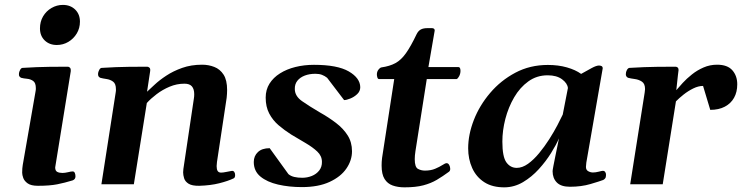

<svg xmlns="http://www.w3.org/2000/svg" viewBox="-20 -763 3076 795"><path d="M137.2 6.3Q108.9 6.3 95 -3.4Q81.1 -13.2 76.4 -25.9Q71.8 -38.6 71.8 -47.9Q71.8 -66.4 74.2 -80.1L127 -383.3Q127.9 -387.7 128.2 -391.1Q128.4 -394.5 128.4 -397.9Q128.4 -419.9 117.4 -427.7Q106.4 -435.5 92.3 -436.8Q78.1 -438 67.4 -440.9Q62.5 -443.4 60.1 -447.3Q57.6 -451.2 58.6 -460.4Q59.6 -466.3 63.5 -473.9Q67.4 -481.4 73.2 -481.9Q135.3 -485.8 185.1 -486.3Q234.9 -486.8 261.2 -486.8Q265.1 -486.8 269.5 -482.9Q273.9 -479 272.9 -467.3L208.5 -69.8Q208.5 -55.7 217 -51.3Q225.6 -46.9 238.3 -46.9Q249 -46.9 261.7 -50Q274.4 -53.2 280.8 -53.2Q287.1 -53.2 289.8 -46.9Q292.5 -40.5 292.5 -32.7Q292.5 -20.5 280.8 -16.1Q247.6 -5.9 216.6 0.2Q185.5 6.3 137.2 6.3ZM215.3 -576.7Q184.6 -576.7 165 -595.7Q145.5 -614.7 145.5 -645.5Q145.5 -673.3 158.4 -695.3Q171.4 -717.3 193.4 -730Q215.3 -742.7 240.2 -742.7Q271.5 -742.7 291.3 -723.4Q311 -704.1 311 -673.3Q311 -646.5 297.9 -624.5Q284.7 -602.5 262.9 -589.6Q241.2 -576.7 215.3 -576.7Z M918.5 -357.9 878.4 -92.3Q877 -82.5 877 -75.2Q877 -61.5 881.3 -54.9Q885.7 -48.3 895.5 -48.3Q903.3 -48.3 916.5 -51Q929.7 -53.7 938.5 -55.2Q945.8 -56.6 949.7 -51.5Q953.6 -46.4 953.6 -38.1Q953.6 -27.3 947.3 -24.4Q923.8 -13.2 887.9 -4.2Q852.1 4.9 805.2 6.3Q775.4 6.8 761 -2.2Q746.6 -11.2 742.4 -24.7Q738.3 -38.1 738.3 -49.3Q738.3 -57.6 739.3 -63.5Q740.2 -69.3 740.2 -69.3L782.7 -354.5Q783.7 -359.4 783.9 -364Q784.2 -368.7 784.2 -373Q784.2 -394 774.7 -405.3Q765.1 -416.5 743.7 -416.5Q711.9 -416.5 682.4 -404.1Q652.8 -391.6 628.4 -373Q604 -354.5 587.9 -336.4L534.2 0H399.9L459 -379.9Q460 -383.8 460 -387.2Q460 -390.6 460 -393.6Q460 -416.5 448.2 -425Q436.5 -433.6 421.1 -435.8Q405.8 -438 395 -440.9Q390.1 -443.4 387.7 -447.3Q385.3 -451.2 386.2 -460.4Q387.2 -466.3 391.1 -473.9Q395 -481.4 400.9 -481.9Q462.9 -485.8 513.2 -486.3Q563.5 -486.8 589.8 -486.8Q593.8 -486.8 598.6 -482.9Q603.5 -479 601.6 -467.3L588.9 -383.3Q600.1 -393.6 619.9 -412.1Q639.6 -430.7 668.5 -449.7Q697.3 -468.8 734.4 -481.9Q771.5 -495.1 816.9 -495.1Q843.8 -495.1 867.4 -485.8Q891.1 -476.6 905.8 -453.9Q920.4 -431.2 920.4 -390.1Q920.4 -382.8 919.9 -374.8Q919.4 -366.7 918.5 -357.9Z M1230 11.7Q1176.8 11.7 1131.3 1.2Q1085.9 -9.3 1058.3 -32Q1030.8 -54.7 1030.8 -92.3Q1030.8 -117.2 1047.9 -133.3Q1064.9 -149.4 1096.7 -149.4L1174.3 -42Q1184.1 -33.7 1198.7 -30.3Q1213.4 -26.9 1231.4 -26.9Q1252 -26.9 1271 -34.4Q1290 -42 1301.8 -57.1Q1313.5 -72.3 1313 -92.8Q1313 -117.2 1293.9 -135.3Q1274.9 -153.3 1246.1 -170.2Q1217.3 -187 1185.5 -206.1Q1157.2 -224.1 1133.3 -244.6Q1109.4 -265.1 1094.7 -293Q1080.1 -320.8 1080.1 -358.9Q1080.1 -391.6 1095.9 -416.7Q1111.8 -441.9 1139.4 -459.2Q1167 -476.6 1203.1 -485.6Q1239.3 -494.6 1279.8 -494.6Q1377 -494.6 1424.1 -467.3Q1471.2 -439.9 1471.7 -401.9Q1471.7 -385.3 1459 -373.3Q1446.3 -361.3 1430.4 -355Q1414.6 -348.6 1404.8 -348.6L1334.5 -440.9Q1324.7 -448.7 1313.2 -453.1Q1301.8 -457.5 1286.1 -457.5Q1261.2 -457.5 1241.7 -450Q1222.2 -442.4 1211.2 -428.5Q1200.2 -414.6 1200.7 -394.5Q1200.7 -365.2 1230.7 -344.2Q1260.7 -323.2 1304.7 -297.4Q1341.3 -276.9 1371.3 -253.9Q1401.4 -231 1419.4 -202.6Q1437.5 -174.3 1437.5 -136.7Q1437.5 -99.1 1414.3 -65.2Q1391.1 -31.2 1344.7 -9.8Q1298.3 11.7 1230 11.7Z M1654.8 12.7Q1627.4 12.7 1606 5.1Q1584.5 -2.4 1572.3 -22Q1560.1 -41.5 1560.1 -77.6Q1560.1 -85 1560.5 -92.8Q1561 -100.6 1562 -108.9L1612.3 -435.5H1549.3Q1544.4 -436 1542.5 -442.4Q1540.5 -448.7 1540.5 -454.6Q1540.5 -465.8 1546.6 -474.1Q1552.7 -482.4 1559.1 -483.9Q1593.8 -488.8 1617.4 -501.7Q1641.1 -514.6 1661.1 -543Q1681.2 -571.3 1705.1 -621.6Q1711.9 -635.3 1722.4 -640.9Q1732.9 -646.5 1750 -646.5H1769Q1774.9 -646.5 1777.8 -643.1Q1780.8 -639.6 1779.8 -635.7L1753.9 -485.4H1877.4Q1883.3 -484.9 1885 -480.2Q1886.7 -475.6 1886.7 -469.7Q1886.7 -458.5 1881.6 -448.2Q1876.5 -438 1870.6 -435.5H1747.1L1700.2 -137.2Q1698.7 -127.4 1698 -119.4Q1697.3 -111.3 1697.3 -104Q1697.3 -70.8 1710.7 -63.7Q1724.1 -56.6 1739.3 -56.6Q1763.7 -56.6 1781.7 -64.2Q1799.8 -71.8 1811.8 -79.6Q1823.7 -87.4 1829.1 -87.4Q1835.9 -87.4 1840.1 -79.8Q1844.2 -72.3 1844.2 -64Q1844.2 -55.7 1838.9 -51.8Q1813 -32.7 1788.6 -18.3Q1764.2 -3.9 1732.7 4.4Q1701.2 12.7 1654.8 12.7Z M2069.8 12.7Q2019 13.2 1985.4 -8.5Q1951.7 -30.3 1935.1 -67.4Q1918.5 -104.5 1918.5 -148.9Q1918.5 -205.6 1941.9 -265.9Q1965.3 -326.2 2009.3 -377.9Q2053.2 -429.7 2113.8 -461.9Q2174.3 -494.1 2248.5 -494.1Q2292 -494.1 2327.6 -483.9Q2363.3 -473.6 2386.2 -457Q2410.6 -470.7 2429.9 -481.2Q2449.2 -491.7 2460 -491.7Q2466.3 -491.7 2470.9 -489.3Q2475.6 -486.8 2475.6 -480L2407.7 -89.4Q2406.2 -78.6 2406.2 -71.8Q2406.2 -59.1 2415.8 -54Q2425.3 -48.8 2435.1 -48.8Q2445.8 -48.8 2459.2 -52.2Q2472.7 -55.7 2476.1 -55.7Q2482.4 -55.7 2485.8 -51Q2489.3 -46.4 2489.3 -38.6Q2489.3 -28.3 2485.1 -23.7Q2481 -19 2477.1 -17.6Q2462.9 -12.2 2425 -1Q2387.2 10.3 2339.8 10.3Q2302.7 10.3 2285.4 -7.6Q2268.1 -25.4 2268.1 -54.2Q2268.1 -58.6 2271.5 -76.2Q2274.9 -93.8 2279.5 -116.5Q2284.2 -139.2 2288.3 -159.4Q2292.5 -179.7 2294.4 -189.9Q2283.2 -163.6 2261.7 -129.2Q2240.2 -94.7 2210.9 -62.5Q2181.6 -30.3 2145.8 -9Q2109.9 12.2 2069.8 12.7ZM2119.6 -67.9Q2142.6 -67.9 2166.3 -84.7Q2189.9 -101.6 2212.4 -128.9Q2234.9 -156.2 2254.2 -186.5Q2273.4 -216.8 2287.8 -244.1Q2302.2 -271.5 2310.1 -288.6L2331.5 -398.4Q2329.6 -418 2307.4 -434.6Q2285.2 -451.2 2247.6 -451.2Q2202.6 -451.2 2167.7 -426Q2132.8 -400.9 2108.9 -359.9Q2085 -318.8 2072.5 -270.8Q2060.1 -222.7 2060.1 -176.8Q2060.1 -113.8 2076.7 -90.8Q2093.3 -67.9 2119.6 -67.9Z M2780.3 -389.6Q2790.5 -401.9 2806.9 -419.7Q2823.2 -437.5 2845 -454.8Q2866.7 -472.2 2893.1 -483.6Q2919.4 -495.1 2949.2 -495.1Q2992.2 -495.1 3012.5 -471.9Q3032.7 -448.7 3032.7 -414.1Q3032.7 -381.8 3019.5 -358.2Q3006.3 -334.5 2981.2 -321.3Q2956.1 -308.1 2920.9 -308.1L2891.1 -407.2Q2871.6 -407.2 2850.3 -396.7Q2829.1 -386.2 2810.3 -371.3Q2791.5 -356.4 2778.8 -343.3L2724.1 0H2589.4L2649.4 -379.9Q2650.9 -388.2 2650.9 -394Q2650.9 -416.5 2637.9 -425Q2625 -433.6 2608.2 -435.8Q2591.3 -438 2580.6 -440.9Q2571.3 -445.3 2571.3 -455.6Q2571.3 -465.3 2575.9 -473.4Q2580.6 -481.4 2586.4 -481.9Q2650.4 -485.8 2700.4 -486.3Q2750.5 -486.8 2777.3 -486.8Q2781.2 -486.8 2785.4 -483.9Q2789.6 -481 2789.6 -472.2Q2789.6 -472.2 2787.1 -452.4Q2784.7 -432.6 2780.3 -389.6Z"/></svg>

Font: Gelasio SemiBold
Style: Italic
Weight: 600
Italic angle: -8.5°
Designer: Eben Sorkin
Foundry: Eben Sorkin
Version: Version 1.008